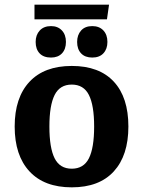

<svg xmlns="http://www.w3.org/2000/svg" viewBox="-20 -790 615 824"><path d="M43 -247Q43 -371 106.5 -439Q170 -507 288 -507Q406 -507 468.5 -439.5Q531 -372 531 -247Q531 -123 468.5 -54.5Q406 14 288 14Q170 14 106.5 -54.5Q43 -123 43 -247ZM384 -247Q384 -338 361.5 -382.5Q339 -427 288 -427Q237 -427 214.5 -382.5Q192 -338 192 -247Q192 -155 214.5 -110.5Q237 -66 288 -66Q339 -66 361.5 -110.5Q384 -155 384 -247ZM311 -610Q311 -640 328 -659Q345 -678 376 -678Q406 -678 423.5 -659.5Q441 -641 441 -610Q441 -580 424 -561.5Q407 -543 376 -543Q345 -543 328 -561Q311 -579 311 -610ZM133 -610Q133 -640 150.5 -659Q168 -678 199 -678Q228 -678 245.5 -659.5Q263 -641 263 -610Q263 -579 246 -561Q229 -543 199 -543Q167 -543 150 -561Q133 -579 133 -610ZM128 -770H448L439 -707H128Z"/></svg>

Font: Andada Pro ExtraBold
Style: Regular
Weight: 800
Designer: Carolina Giovagnoli
Foundry: Huerta Tipografica
Version: Version 3.005; ttfautohint (v1.8.4)